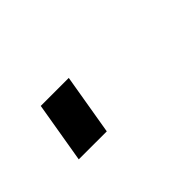

<svg xmlns="http://www.w3.org/2000/svg" viewBox="-22 -104 475 475"><g transform="rotate(-45 216.0 134.0)"><path d="M75 214H173L200 54H102Z"/></g></svg>

Font: Iosevka Sparkle Medium
Style: Italic
Weight: 500
Italic angle: -9°
Designer: Belleve Invis
Foundry: Belleve Invis
Version: Version 4.5.0; ttfautohint (v1.8.3)